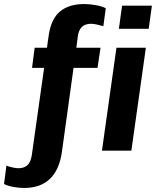

<svg xmlns="http://www.w3.org/2000/svg" viewBox="-128 -748 789 953"><path d="M397 -707 385 -618Q372 -622 354 -626Q336 -630 325 -630Q294 -630 278 -614Q262 -598 258 -566L251 -511H371L356 -411H237L180 1Q156 185 -9 185Q-35 185 -63.5 179.5Q-92 174 -108 165L-96 74Q-85 79 -66.5 83Q-48 87 -36 87Q-8 87 8.5 71.5Q25 56 30 21L91 -411H31L44 -511H105L114 -574Q126 -655 170.5 -691.5Q215 -728 290 -728Q315 -728 347 -722.5Q379 -717 397 -707ZM610 -605H462L478 -720H626ZM524 0H378L450 -511H596Z"/></svg>

Font: Chivo
Style: Bold Italic
Weight: 700
Italic angle: -8.05°
Designer: Hector Gatti
Foundry: Omnibus-Type
Version: Version 1.007